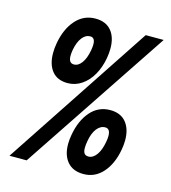

<svg xmlns="http://www.w3.org/2000/svg" viewBox="-111 -829 821 923"><g transform="rotate(15 300.0 -368.0)"><path d="M504 -725H593.5L107 4.5H21.5ZM96 -527Q96 -550.5 100.5 -576Q113.5 -650 153 -694.8Q192.5 -739.5 251 -739.5Q302.5 -739.5 329.8 -707.2Q357 -675 357 -619Q357 -595.5 352.5 -570Q344 -522.5 322.8 -485.2Q301.5 -448 269.8 -426.5Q238 -405 200 -405Q149 -405 122.5 -437.8Q96 -470.5 96 -527ZM269.5 -587Q272.5 -604.5 272.5 -616.5Q272.5 -650.5 248.5 -650.5Q225.5 -650.5 208.2 -628.2Q191 -606 183.5 -566Q180.5 -549 180.5 -536Q180.5 -517.5 187 -508.5Q193.5 -499.5 206.5 -499.5Q228.5 -499.5 245.2 -522.5Q262 -545.5 269.5 -587ZM279 -123Q279 -145 283.5 -169.5Q296.5 -243.5 335.5 -288.2Q374.5 -333 433.5 -333Q485 -333 512.2 -300.2Q539.5 -267.5 539.5 -211Q539.5 -189 535 -164Q522 -90.5 483 -46.5Q444 -2.5 387 -2.5Q335 -2.5 307 -34.8Q279 -67 279 -123ZM453.5 -181Q456.5 -197.5 456.5 -210Q456.5 -246.5 431.5 -246.5Q407.5 -246.5 389.8 -223.8Q372 -201 365 -160Q361.5 -141 361.5 -126Q361.5 -107.5 368 -98.8Q374.5 -90 388.5 -90Q411 -90 428.5 -114Q446 -138 453.5 -181Z"/></g></svg>

Font: JuliaMono SemiBoldItalic
Style: Regular
Weight: 600
Italic angle: -9°
Monospace: yes
Designer: cormullion
Foundry: corm
Version: Version 0.049; ttfautohint (v1.8.4)